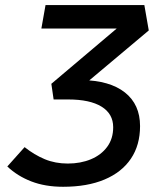

<svg xmlns="http://www.w3.org/2000/svg" viewBox="-20 -713 626 743"><path d="M224.1 9.8Q154.8 9.8 101.1 -11Q47.4 -31.7 8.3 -68.8L75.2 -143.6Q112.8 -113.8 153.3 -96.9Q193.8 -80.1 242.2 -80.1Q292 -80.1 331.8 -96.7Q371.6 -113.3 394.8 -144.8Q418 -176.3 418 -220.7Q418 -272.5 373 -300.3Q328.1 -328.1 243.7 -328.1H187.5L178.7 -388.7L466.8 -632.3L470.7 -602.5H140.1L156.2 -693.4H538.6L555.7 -595.2L302.2 -382.3L295.9 -403.3Q405.3 -401.4 463.6 -355Q522 -308.6 522 -225.1Q522 -151.4 486.6 -98.9Q451.2 -46.4 384.5 -18.3Q317.9 9.8 224.1 9.8Z"/></svg>

Font: Cascadia Code PL
Style: Italic
Weight: 400
Italic angle: -10°
Monospace: yes
Designer: Aaron Bell
Foundry: Saja Typeworks
Version: Version 2404.023